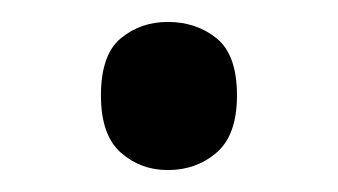

<svg xmlns="http://www.w3.org/2000/svg" viewBox="-20 -141 308 175"><path d="M72 -54Q72 -91 90 -106Q108 -121 133 -121Q159 -121 177.5 -106Q196 -91 196 -54Q196 -18 177.5 -2Q159 14 133 14Q108 14 90 -2Q72 -18 72 -54Z"/></svg>

Font: utelugu25
Style: Book
Weight: 400
Designer: Jelle Bosma - Monotype Design Team
Foundry: Monotype Imaging Inc.
Version: Version 2.003